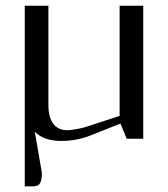

<svg xmlns="http://www.w3.org/2000/svg" viewBox="-20 -487 589 674"><path d="M482.9 -466.8V0H424.8L402.8 -53.2L296.9 -11.2Q248.5 7.8 194.8 7.8Q133.3 7.8 102.1 -24.9L125 107.9Q127 117.7 127 122.1Q127 144.5 120.6 155.8Q114.3 167 98.1 167H66.9V-466.8H149.9V-118.2Q149.9 -75.2 167 -52.5Q184.1 -29.8 217.8 -29.8Q226.1 -29.8 246.3 -33.4Q266.6 -37.1 276.9 -40L399.9 -80.1V-466.8Z"/></svg>

Font: Resagokr
Style: Bold
Weight: 600
Designer: gluk
Foundry: gluk
Version: Version 0.95